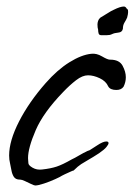

<svg xmlns="http://www.w3.org/2000/svg" viewBox="-20 -554 413 589"><path d="M88 15Q85 15 75.5 10.5Q66 6 56.5 1.5Q47 -3 42 -3H41Q28 -3 22.5 -11.5Q17 -20 15 -32Q13 -44 11 -52Q8 -64 8 -77Q8 -122 38.5 -181.5Q69 -241 120 -299Q156 -340 193 -363Q230 -386 260 -389Q276 -391 293 -381Q310 -371 317 -371H318Q346 -371 356 -352.5Q366 -334 366 -317Q366 -302 359 -288Q352 -278 337 -278Q318 -278 312 -289Q305 -305 286 -314Q267 -323 250 -323Q233 -323 213.5 -308Q194 -293 174 -272Q113 -209 89.5 -154.5Q66 -100 66 -69Q66 -65 66.5 -61.5Q67 -58 67 -55V-54Q67 -47 80 -39.5Q93 -32 109 -34Q136 -37 154 -43Q172 -49 200 -65Q201 -65 210 -70Q219 -75 228.5 -80.5Q238 -86 239 -86Q250 -92 251.5 -92Q253 -92 257 -94.5Q261 -97 278 -108Q296 -120 306 -120Q313 -120 313 -115Q313 -111 306.5 -103Q300 -95 284 -84Q264 -71 251.5 -64Q239 -57 229 -50.5Q219 -44 207 -32L206 -31Q204 -31 195.5 -27Q187 -23 179 -19.5Q171 -16 170 -15Q166 -12 149.5 -4.5Q133 3 115 9Q97 15 88 15ZM291 -446Q284 -446 282.5 -451.5Q281 -457 281 -463Q279 -469 279 -479Q279 -484 281 -490Q283 -496 288 -500Q302 -508 311 -514Q320 -520 329 -524Q349 -534 360 -534Q365 -534 368.5 -528Q372 -522 372 -526V-527Q372 -529 372.5 -524.5Q373 -520 373 -517Q373 -511 370 -500Q367 -493 362 -485Q357 -477 357 -466Q355 -455 343 -454Q331 -453 323 -449Q317 -446 307 -446Q297 -446 292 -446Z"/></svg>

Font: Vujahday Script
Style: Regular
Weight: 400
Designer: Robert E. Leuschke
Foundry: Robert E. Leuschke
Version: Version 1.010; ttfautohint (v1.8.3)